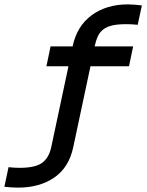

<svg xmlns="http://www.w3.org/2000/svg" viewBox="-108 -668 674 881"><path d="M206.1 -363.8H105L124 -455.1H225.1Q245.1 -548.8 313 -598.4Q380.9 -647.9 479 -647.9Q494.1 -647.9 510.5 -646.5Q526.9 -645 543 -643.1L523.9 -554.2Q496.1 -557.1 472.2 -557.1Q433.1 -557.1 408 -551.5Q382.8 -545.9 366.5 -533.4Q350.1 -521 341.1 -501.5Q332 -481.9 326.2 -455.1H502.9L483.9 -363.8H307.1L228 7.8Q208 101.1 140.6 147Q73.2 192.9 -24.9 192.9Q-40 192.9 -55.4 191.9Q-70.8 190.9 -87.9 189L-68.8 99.1Q-42 102.1 -18.1 102.1Q53.2 102.1 84.7 79.6Q116.2 57.1 127 7.8Z"/></svg>

Font: Anonymous Pro
Style: Bold Italic
Weight: 700
Italic angle: -12°
Monospace: yes
Designer: Mark Simonson
Version: Version 1.003